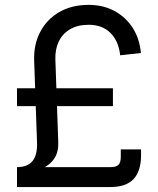

<svg xmlns="http://www.w3.org/2000/svg" viewBox="-20 -757 641 777"><path d="M48.8 -57.1V-80.6Q90.8 -80.6 111.1 -104.7Q131.3 -128.9 129.9 -178.2L118.2 -513.2Q116.2 -577.6 143.1 -628.4Q169.9 -679.2 220.2 -708.3Q270.5 -737.3 338.9 -737.3Q397 -737.3 442.6 -712.9Q488.3 -688.5 516.6 -644.8Q544.9 -601.1 550.3 -542.5L466.3 -533.2Q460.4 -590.3 427.2 -623.5Q394 -656.7 339.4 -656.7Q293.9 -656.7 263.2 -638.4Q232.4 -620.1 217.5 -588.4Q202.6 -556.6 204.1 -515.6L215.8 -181.2Q216.8 -147.9 205.6 -125.7Q194.3 -103.5 175.5 -89.8Q156.7 -76.2 134 -69.1Q111.3 -62 88.9 -59.6Q66.4 -57.1 48.8 -57.1ZM48.8 0V-80.6H427.2Q450.2 -80.6 459.5 -90.1Q468.8 -99.6 468.8 -121.6V-152.3H550.8V-129.4Q550.8 -64.5 520.5 -32.2Q490.2 0 425.3 0ZM48.8 -327.6V-399.9H437V-327.6Z"/></svg>

Font: Inter 20pt
Style: Regular
Weight: 400
Version: Version 4.001;git-66647c0bb